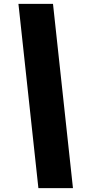

<svg xmlns="http://www.w3.org/2000/svg" viewBox="-20 -860 478 1000"><path d="M360 120H180L76 -840H256Z"/></svg>

Font: Tanohe Sans ExtraBold
Style: Italic
Weight: 800
Designer: Village Type and Design LLC & Cristiano Sobral
Foundry: Cooper Hewitt Smithsonian Design Museum
Version: Version 1.00;September 29, 2021;FontCreator 13.0.0.2655 64-b